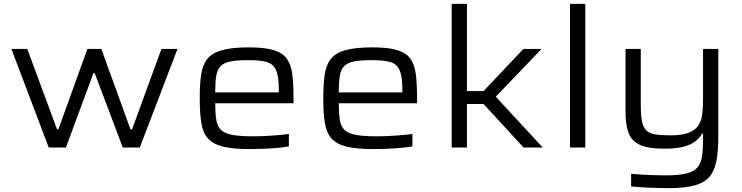

<svg xmlns="http://www.w3.org/2000/svg" viewBox="-20 -763 3838 993"><path d="M232 0 39 -510H121L275 -94H282L432 -510H504L655 -94H663L815 -510H898L703 0H615L470 -384H463L321 0Z M1270 8Q1184 8 1132.5 -5Q1081 -18 1055 -47.5Q1029 -77 1021 -128Q1013 -179 1013 -254Q1013 -325 1020 -375.5Q1027 -426 1051.5 -457.5Q1076 -489 1127.5 -503.5Q1179 -518 1268 -518Q1350 -518 1396.5 -503.5Q1443 -489 1464.5 -458Q1486 -427 1492 -376.5Q1498 -326 1498 -254V-229H1093Q1093 -177 1098.5 -143.5Q1104 -110 1122.5 -91.5Q1141 -73 1181 -65.5Q1221 -58 1289 -58Q1331 -58 1384 -61.5Q1437 -65 1474 -70V-6Q1438 1 1381 4.5Q1324 8 1270 8ZM1093 -285H1422V-300Q1422 -367 1408 -399.5Q1394 -432 1360 -442Q1326 -452 1265 -452Q1207 -452 1173 -445.5Q1139 -439 1121.5 -421.5Q1104 -404 1098.5 -371Q1093 -338 1093 -285Z M1909 8Q1823 8 1771.5 -5Q1720 -18 1694 -47.5Q1668 -77 1660 -128Q1652 -179 1652 -254Q1652 -325 1659 -375.5Q1666 -426 1690.5 -457.5Q1715 -489 1766.5 -503.5Q1818 -518 1907 -518Q1989 -518 2035.5 -503.5Q2082 -489 2103.5 -458Q2125 -427 2131 -376.5Q2137 -326 2137 -254V-229H1732Q1732 -177 1737.5 -143.5Q1743 -110 1761.5 -91.5Q1780 -73 1820 -65.5Q1860 -58 1928 -58Q1970 -58 2023 -61.5Q2076 -65 2113 -70V-6Q2077 1 2020 4.5Q1963 8 1909 8ZM1732 -285H2061V-300Q2061 -367 2047 -399.5Q2033 -432 1999 -442Q1965 -452 1904 -452Q1846 -452 1812 -445.5Q1778 -439 1760.5 -421.5Q1743 -404 1737.5 -371Q1732 -338 1732 -285Z M2316 0V-743H2395V-292H2481L2687 -510H2781L2544 -263L2787 0H2688L2481 -225H2395V0Z M2928 0V-743H3007V0Z M3439 210Q3388 210 3333 207.5Q3278 205 3244 201V136Q3305 141 3347.5 142.5Q3390 144 3421 144Q3489 144 3528.5 134.5Q3568 125 3586.5 103.5Q3605 82 3610.5 47Q3616 12 3616 -38V-72H3611Q3600 -52 3578.5 -34Q3557 -16 3518.5 -5Q3480 6 3418 6Q3331 6 3288 -14.5Q3245 -35 3230 -77.5Q3215 -120 3215 -186V-510H3294V-221Q3294 -168 3300 -136.5Q3306 -105 3322 -89Q3338 -73 3368.5 -68Q3399 -63 3448 -63Q3508 -63 3542 -76.5Q3576 -90 3592 -114.5Q3608 -139 3612 -173Q3616 -207 3616 -249V-510H3695V-59Q3695 14 3686 65.5Q3677 117 3651 149Q3625 181 3574 195.5Q3523 210 3439 210Z"/></svg>

Font: Saira Expanded
Style: Regular
Weight: 400
Width: 7
Designer: Hector Gatti with collaboration of the Omnibus-Type team
Foundry: Omnibus-Type
Version: Version 1.100; ttfautohint (v1.8.3)